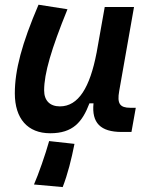

<svg xmlns="http://www.w3.org/2000/svg" viewBox="-20 -547 626 803"><path d="M189.9 10.3C285.2 10.3 324.2 -36.6 354 -114.7H371.1C362.8 -33.2 400.4 4.9 488.8 4.9H529.8L547.9 -96.2H525.4C481 -96.2 469.2 -113.8 478.5 -166L540.5 -517.6H418L383.8 -325.2V-325.7C356 -181.2 308.1 -102.1 230.5 -102.1C188.5 -102.1 164.6 -126.5 164.6 -168.9C164.6 -239.7 194.3 -341.3 262.2 -508.3L141.1 -527.3C71.3 -364.3 42 -253.4 42 -156.7C42 -50.8 95.7 10.3 189.9 10.3ZM242.2 235.4C263.2 181.2 278.8 119.1 291.5 54.7L185.5 43C170.9 96.2 139.6 185.5 122.1 224.6Z"/></svg>

Font: Cascadia Mono PL SemiBold
Style: Italic
Weight: 600
Italic angle: -10°
Monospace: yes
Designer: Aaron Bell
Foundry: Saja Typeworks
Version: Version 2404.023